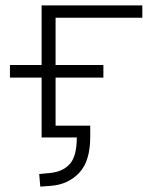

<svg xmlns="http://www.w3.org/2000/svg" viewBox="-20 -512 576 715"><path d="M130 183 126 136 168 132Q215 127 240.5 98Q266 69 266 0H135V-223H17V-270H135V-492H510V-446H187V-270H365V-223H187V-44H316V-2Q316 88 275 131.5Q234 175 170 180Z"/></svg>

Font: Nunito Sans 7pt SemiExpanded ExtraLight
Style: Regular
Weight: 250
Width: 6
Designer: Vernon Adams
Foundry: Vernon Adams
Version: Version 3.101;gftools[0.9.27]